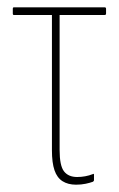

<svg xmlns="http://www.w3.org/2000/svg" viewBox="-20 -499 325 525"><path d="M188 6Q166 6 151 -3.5Q136 -13 129 -33.5Q122 -54 122 -88V-458H18Q15 -458 15 -462V-475Q15 -479 18 -479H266Q270 -479 270 -475V-462Q270 -458 266 -458H143V-89Q143 -46 155 -30.5Q167 -15 191 -15Q202 -15 213 -17Q224 -19 234 -23Q237 -25 237 -21V-6Q237 -4 234 -2Q226 1 214 3.5Q202 6 188 6Z"/></svg>

Font: Sofia Sans Extra Condensed Thin
Style: Regular
Weight: 250
Version: Version 4.100